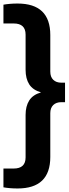

<svg xmlns="http://www.w3.org/2000/svg" viewBox="-36 -838 392 1088"><path d="M63.5 230Q40.5 230 20.2 228.2Q0 226.5 -16.5 223.5V117H41.5Q109 117 109 54V-186.5Q109 -236 129.5 -268.5Q150 -301 196.5 -314.5Q150 -328 129.5 -360.2Q109 -392.5 109 -442.5V-642Q109 -705 41.5 -705H-16.5V-811.5Q0 -814.5 20.2 -816.2Q40.5 -818 63.5 -818Q249 -818 249 -639.5V-432.5Q249 -402 265.8 -385.8Q282.5 -369.5 311.5 -369.5H332.5V-259H311.5Q282.5 -259 265.8 -242.8Q249 -226.5 249 -196.5V51.5Q249 230 63.5 230Z"/></svg>

Font: Encode Sans Condensed
Style: Bold
Weight: 700
Width: 3
Designer: Multiple Designers
Foundry: Impallari Type
Version: Version 3.000; ttfautohint (v1.8.3) -l 8 -r 50 -G 200 -x 14 